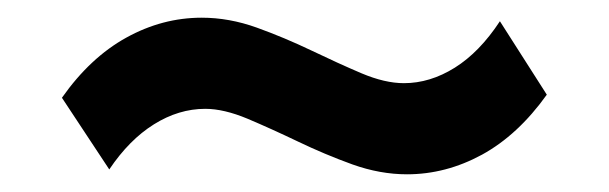

<svg xmlns="http://www.w3.org/2000/svg" viewBox="-20 -442 688 217"><path d="M440 -245Q409.5 -245 378.2 -256.2Q347 -267.5 316.8 -282Q286.5 -296.5 259.8 -307.8Q233 -319 212 -319Q182 -319 154 -301.5Q126 -284 103.5 -250.5L50 -331.5Q82 -377 122.8 -399.5Q163.5 -422 208 -422Q239 -422 270.2 -410.8Q301.5 -399.5 331.8 -385Q362 -370.5 388.5 -359.2Q415 -348 436.5 -348Q466 -348 494 -365.5Q522 -383 545 -418L598 -335Q565.5 -289.5 524.8 -267.2Q484 -245 440 -245Z"/></svg>

Font: Geologica Roman SemiBold
Style: Regular
Weight: 600
Designer: Sindre Bremnes, Frode Helland
Foundry: Monokrom Skriftforlag AS
Version: Version 1.010;gftools[0.9.28]